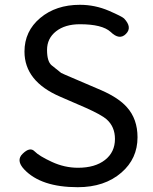

<svg xmlns="http://www.w3.org/2000/svg" viewBox="-20 -767 637 800"><path d="M304 13Q151 13 81 -61Q45 -99 75 -127Q105 -156 124 -136.5Q143 -117 196 -92.5Q249 -68 305 -68Q376 -68 417.5 -100.5Q459 -133 459 -188Q459 -239 424 -270Q402 -289 337 -318L231 -364Q82 -428 82 -552Q82 -637 147.5 -692Q213 -747 313 -747Q376 -747 434 -722Q489 -698 497 -690Q532 -653 505 -626Q478 -598 441 -634Q406 -666 313 -666Q251 -666 213.5 -636.5Q176 -607 176 -559Q176 -511 195 -495Q215 -479 235 -463Q238 -461 297 -436L402 -391Q475 -359 509 -320Q553 -271 553 -195Q553 -106 486 -48Q416 13 304 13Z"/></svg>

Font: Resource Han Rounded JP
Style: Regular
Weight: 400
Designer: Cyano Hao (round all glyphs); Ryoko NISHIZUKA 西塚涼子 (kana, bopomofo & ideographs); Paul D. Hunt (Latin, Greek & Cyrillic)
Foundry: Cyano Hao
Version: 0.990